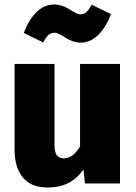

<svg xmlns="http://www.w3.org/2000/svg" viewBox="-20 -818 606 856"><path d="M339 -628Q306 -628 272 -650Q238 -672 225 -672Q207 -672 196 -662Q185 -652 172 -629L86 -671Q106 -726 141 -762Q176 -798 221 -798Q256 -798 290.5 -776Q325 -754 337 -754Q354 -754 365 -764Q376 -774 389 -797L475 -755Q454 -699 419 -663.5Q384 -628 339 -628ZM515 -533V0H359L352 -63Q298 18 193 18Q119 18 82 -26.5Q45 -71 45 -150V-533H223V-173Q223 -139 233.5 -125.5Q244 -112 265 -112Q305 -112 337 -165V-533Z"/></svg>

Font: FiraGO ExtraBold
Style: Regular
Weight: 800
Designer: bBox Type
Foundry: bBox Type GmbH
Version: Version 1.001;PS 001.001;hotconv 1.0.88;makeotf.lib2.5.64775